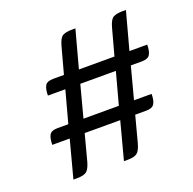

<svg xmlns="http://www.w3.org/2000/svg" viewBox="-125 -837 968 964"><g transform="rotate(-20 358.5 -355.0)"><path d="M569 -200H510L473 -60Q463 -24 448 -12Q433 0 396 0H377L430 -200H240L203 -60Q193 -24 178 -12Q163 0 126 0H107L160 -200H67Q67 -234 77 -252Q87 -270 121 -270H178L224 -440H131Q131 -474 141 -492Q151 -510 185 -510H242L280 -650Q291 -691 308 -700.5Q325 -710 357 -710H376L322 -510H512L550 -650Q561 -691 578 -700.5Q595 -710 627 -710H646L592 -510H687Q687 -476 676.5 -458Q666 -440 633 -440H574L529 -270H623Q623 -236 612.5 -218Q602 -200 569 -200ZM304 -440 259 -270H448L494 -440Z"/></g></svg>

Font: Warnes
Style: Regular
Weight: 400
Designer: Eduardo Rodriguez Tunni
Foundry: Eduardo Rodriguez Tunni
Version: Version 1.002; ttfautohint (v1.8.4.7-5d5b);gftools[0.9.23]